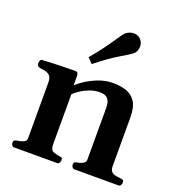

<svg xmlns="http://www.w3.org/2000/svg" viewBox="-139 -892 937 1007"><g transform="rotate(20 330.0 -388.5)"><path d="M50.8 0Q42.5 0 38.3 -7.3Q34.2 -14.6 34.2 -20Q34.2 -36.1 50.3 -38.1Q68.4 -40.5 85.9 -46.9Q103.5 -53.2 103.5 -69.3V-379.9Q103.5 -410.2 90.3 -421.1Q77.1 -432.1 60.1 -434.1Q43 -436 30.8 -439.5Q25.9 -441.9 22.5 -445.8Q19 -449.7 19 -459Q19 -464.8 22 -472.7Q24.9 -480.5 30.8 -481Q92.3 -484.4 142.6 -485.6Q192.9 -486.8 218.3 -486.8Q222.2 -486.8 227.1 -482.9Q231.9 -479 232.9 -467.3V-412.6Q242.2 -422.9 271 -442.6Q299.8 -462.4 340.3 -478.8Q380.9 -495.1 425.3 -495.1Q463.9 -495.1 496.8 -484.6Q529.8 -474.1 550 -444.3Q570.3 -414.6 570.3 -356.9V-85.4Q570.3 -62 581.1 -52.7Q591.8 -43.5 606.7 -41.7Q621.6 -40 633.8 -38.1Q642.1 -37.1 646 -33.9Q649.9 -30.8 649.9 -20Q649.9 -14.6 645.8 -7.3Q641.6 0 633.3 0H387.2Q378.9 0 374.8 -7.3Q370.6 -14.6 370.6 -20Q370.6 -27.8 373.5 -32.5Q376.5 -37.1 385.7 -38.1Q401.4 -39.6 417.7 -47.6Q434.1 -55.7 434.1 -69.3V-359.9Q434.1 -370.6 431.4 -386.2Q428.7 -401.9 416.3 -413.8Q403.8 -425.8 374.5 -425.8Q347.2 -425.8 320.3 -415.8Q293.5 -405.8 272 -391.6Q250.5 -377.4 237.8 -364.7V-85.4Q237.8 -54.2 254.9 -47.1Q272 -40 290 -38.1Q300.3 -37.1 304 -34.2Q307.6 -31.2 307.6 -20Q307.6 -14.6 303.5 -7.3Q299.3 0 291 0ZM283.7 -549.8 256.3 -578.1Q314 -647.5 347.7 -698.2Q381.3 -749 392.6 -759.8Q400.4 -767.1 412.6 -772.2Q424.8 -777.3 438 -777.3Q448.7 -777.3 458.5 -773.4Q468.3 -769.5 476.1 -761.2Q484.4 -752.4 487.8 -742.7Q491.2 -732.9 491.2 -722.7Q491.2 -710.4 486.6 -699.2Q481.9 -688 474.6 -681.2Q463.4 -670.4 410.9 -639.9Q358.4 -609.4 283.7 -549.8Z"/></g></svg>

Font: Gelasio SemiBold
Style: Regular
Weight: 600
Designer: Eben Sorkin
Foundry: Eben Sorkin
Version: Version 1.008